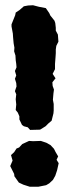

<svg xmlns="http://www.w3.org/2000/svg" viewBox="-20 -697 268 733"><path d="M95 -201 86 -211 71 -215 64 -220 54 -241V-253L48 -267L40 -277L42 -298L40 -318L42 -337L37 -349L43 -367L42 -380L37 -396L42 -409L37 -426L43 -440L42 -453L40 -467L39 -485L34 -501L35 -515L32 -532L30 -554L29 -569L24 -596V-604L38 -639L40 -649L55 -659L71 -673L87 -676L106 -677L129 -671L155 -666L168 -647L172 -638L188 -618L191 -609L193 -591V-580L201 -565L203 -538L195 -522L193 -508V-494L192 -479L190 -453V-433L181 -415L192 -398L180 -383L181 -369L186 -355L184 -340L182 -316L185 -300V-275L184 -264L177 -236L165 -226L154 -215L133 -202ZM94 16 69 8 52 0 35 -24 34 -33 19 -63 28 -84 22 -105 34 -116 43 -130 53 -134 65 -147 91 -159 106 -158 136 -159 157 -152 173 -143 186 -129 192 -117 202 -100 196 -87 204 -74 198 -47 191 -26 182 -10 168 3 156 10 126 16Z"/></svg>

Font: Winky Rough
Style: Bold
Weight: 700
Designer: Simon Atzbach
Foundry: typofactur
Version: Version 1.206; ttfautohint (v1.8.4.7-5d5b)